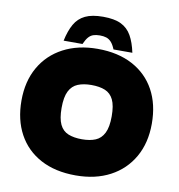

<svg xmlns="http://www.w3.org/2000/svg" viewBox="-95 -978 1000 1073"><g transform="rotate(10 405.0 -441.0)"><path d="M405 9Q289 9 206 -35.5Q123 -80 79 -161Q35 -242 35 -351Q35 -460 81 -540.5Q127 -621 210.5 -665Q294 -709 405 -709Q521 -709 604 -664.5Q687 -620 731 -539.5Q775 -459 775 -349Q775 -240 729 -159.5Q683 -79 600 -35Q517 9 405 9ZM405 -196Q450 -196 481.5 -209Q513 -222 530 -256Q547 -290 547 -351Q547 -412 531 -445Q515 -478 483.5 -491Q452 -504 405 -504Q361 -504 329 -491Q297 -478 280 -444.5Q263 -411 263 -349Q263 -289 279 -255.5Q295 -222 327 -209Q359 -196 405 -196ZM209 -721Q221 -778 242.5 -816Q264 -854 302.5 -872.5Q341 -891 404 -891Q468 -891 506 -872.5Q544 -854 565.5 -816Q587 -778 599 -721H492Q481 -748 468.5 -761.5Q456 -775 440.5 -780Q425 -785 404 -785Q383 -785 367.5 -780Q352 -775 340 -761.5Q328 -748 316 -721Z"/></g></svg>

Font: REM Medium Black
Style: Regular
Weight: 900
Version: Version 1.005;gftools[0.9.28]